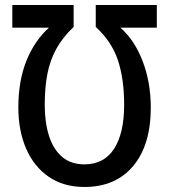

<svg xmlns="http://www.w3.org/2000/svg" viewBox="-20 -734 673 764"><path d="M316 -80Q394 -80 434 -142Q474 -204 474 -317Q474 -419 449.5 -493.5Q425 -568 361 -627V-714H604V-624H459Q516 -574 548 -489.5Q580 -405 580 -306Q580 -157 510 -73.5Q440 10 316 10Q233 10 174 -30.5Q115 -71 84 -142.5Q53 -214 53 -306Q53 -413 85.5 -493Q118 -573 175 -624H29V-714H273V-627Q229 -585 204 -539.5Q179 -494 168.5 -439.5Q158 -385 158 -316Q158 -247 175 -193.5Q192 -140 227 -110Q262 -80 316 -80Z"/></svg>

Font: Noto Sans Condensed Medium
Style: Regular
Weight: 500
Width: 3
Designer: Monotype Design Team
Foundry: Monotype Imaging Inc.
Version: Version 2.013; ttfautohint (v1.8.4.7-5d5b)